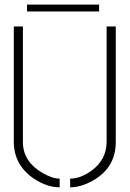

<svg xmlns="http://www.w3.org/2000/svg" viewBox="-20 -797 555 822"><path d="M95.7 -748V-777.3H404.3V-748ZM39.1 -188.5V-683.6H78.1V-188.5Q78.1 -105.5 162.1 -56.6Q204.1 -32.2 235.4 -32.2V4.9Q179.7 4.9 122.1 -34.2Q40 -91.8 39.1 -188.5ZM280.3 4.9V-32.2Q324.2 -32.2 372.1 -66.4Q435.5 -113.3 436.5 -188.5V-683.6H475.6V-188.5Q475.6 -79.1 377 -23.4Q326.2 4.9 280.3 4.9Z"/></svg>

Font: Post No Bills Colombo Light
Style: Regular
Weight: 300
Designer: Kosala Senevirathne, Siva Puranthara, Lasantha Premarathna, Tharique Azeez
Foundry: Mooniak
Version: Version 1.220 ; ttfautohint (v1.6)